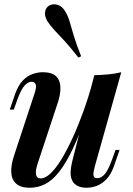

<svg xmlns="http://www.w3.org/2000/svg" viewBox="-20 -870 627 904"><path d="M395 -349Q357 -242 324 -172Q291 -102 258.5 -61Q226 -20 192 -3Q158 14 120 14Q78 14 56.5 -5Q35 -24 33 -57.5Q31 -91 46 -137L143 -431Q153 -461 148 -473Q143 -485 128 -485Q113 -485 96.5 -468Q80 -451 61 -399L45 -354H26L51 -427Q66 -469 87.5 -491Q109 -513 133.5 -521.5Q158 -530 181 -530Q225 -530 244.5 -510.5Q264 -491 264.5 -456.5Q265 -422 249 -377L158 -102Q134 -30 172 -30Q193 -30 218 -53.5Q243 -77 269.5 -120.5Q296 -164 322.5 -222Q349 -280 373.5 -348Q398 -416 418 -491ZM426 -85Q419 -60 420 -45.5Q421 -31 438 -31Q457 -31 473.5 -50.5Q490 -70 507 -117L524 -164H543L517 -89Q503 -49 481.5 -26.5Q460 -4 435.5 5Q411 14 387 14Q363 14 346 5.5Q329 -3 321 -18Q311 -36 312.5 -62Q314 -88 324 -126L424 -516Q460 -517 492 -520Q524 -523 551 -530ZM349 -599Q312 -647 284 -677Q256 -707 236 -728.5Q216 -750 202 -772Q189 -795 192.5 -815Q196 -835 212 -844Q231 -854 252 -847Q273 -840 286 -818Q300 -796 308 -768Q316 -740 327.5 -701.5Q339 -663 362 -605Z"/></svg>

Font: Playfair Display SemiBold
Style: Italic
Weight: 600
Italic angle: -14°
Designer: Claus Eggers Sørensen
Foundry: Claus Eggers Sørensen
Version: Version 1.203